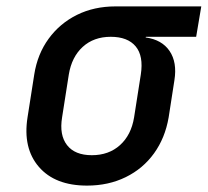

<svg xmlns="http://www.w3.org/2000/svg" viewBox="-20 -570 649 600"><path d="M252 10Q152 10 101.5 -48.5Q51 -107 66 -203L87 -337Q97 -401 132 -449Q167 -497 220.5 -523.5Q274 -550 341 -550H609L593 -455H436L435 -453Q486 -446 510 -410.5Q534 -375 525 -319L507 -203Q496 -139 461.5 -91Q427 -43 373 -16.5Q319 10 252 10ZM267 -85Q320 -85 355 -116.5Q390 -148 399 -203L420 -337Q429 -395 404 -425Q379 -455 326 -455Q273 -455 238.5 -423.5Q204 -392 195 -337L174 -203Q165 -148 189.5 -116.5Q214 -85 267 -85Z"/></svg>

Font: JetBrains Mono NL SemiBold
Style: Italic
Weight: 600
Italic angle: -9°
Monospace: yes
Designer: Philipp Nurullin, Konstantin Bulenkov
Foundry: JetBrains
Version: Version 2.305; ttfautohint (v1.8.4.7-5d5b)